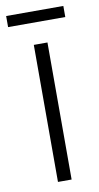

<svg xmlns="http://www.w3.org/2000/svg" viewBox="-96 -696 379 734"><g transform="rotate(-10 94.0 -329.5)"><path d="M205 -659H-17V-616H205ZM121 0V-532H68V0Z"/></g></svg>

Font: Noto Sans Gujarati UI ExtraCondensed Light
Style: Regular
Weight: 300
Width: 2
Designer: Jelle Bosma - Monotype Design Team, Universal Thirst
Foundry: Monotype Imaging Inc.
Version: Version 2.106